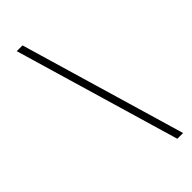

<svg xmlns="http://www.w3.org/2000/svg" viewBox="-302 -827 1049 1049"><g transform="rotate(-45 222.5 -302.5)"><path d="M371.5 177 89.5 -782H134L416 177Z"/></g></svg>

Font: Merriweather 144pt
Style: Italic
Weight: 400
Italic angle: -7.8°
Version: Version 2.101